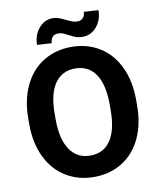

<svg xmlns="http://www.w3.org/2000/svg" viewBox="-97 -976 884 1062"><g transform="rotate(-10 345.0 -445.0)"><path d="M499 -371.6Q499 -483.4 459 -541.5Q418.9 -599.6 344.7 -599.6Q271 -599.6 231 -542.2Q190.9 -484.9 190.4 -374V-339.4Q190.4 -230.5 230.5 -170.4Q270.5 -110.4 345.7 -110.4Q419.4 -110.4 459 -168.2Q498.5 -226.1 499 -336.9ZM647.5 -339.4Q647.5 -234.4 610.4 -155.3Q573.2 -76.2 504.2 -33.2Q435.1 9.8 345.7 9.8Q257.3 9.8 188 -32.7Q118.7 -75.2 80.6 -154.1Q42.5 -232.9 42 -335.4V-370.6Q42 -475.6 79.8 -555.4Q117.7 -635.3 186.8 -678Q255.9 -720.7 344.7 -720.7Q433.6 -720.7 502.7 -678Q571.8 -635.3 609.6 -555.4Q647.5 -475.6 647.5 -371.1ZM528.3 -894.5Q528.3 -839.4 496.1 -802Q463.9 -764.6 417.5 -764.6Q398.9 -764.6 384.5 -768.8Q370.1 -772.9 344.7 -786.6Q319.3 -800.3 308.1 -803.5Q296.9 -806.6 283.7 -806.6Q266.6 -806.6 254.6 -794.4Q242.7 -782.2 242.7 -759.8L160.6 -764.6Q160.6 -818.8 192.6 -856.9Q224.6 -895 271 -895Q285.6 -895 298.6 -891.4Q311.5 -887.7 340.8 -873.5Q370.1 -859.4 381.3 -856.4Q392.6 -853.5 404.8 -853.5Q421.9 -853.5 434.3 -865.5Q446.8 -877.4 446.8 -899.9Z"/></g></svg>

Font: MAUL Bold
Style: Bold
Weight: 700
Designer: MAUL
Version: Version 1.0; 2020; ttfautohint (v1.8.3)